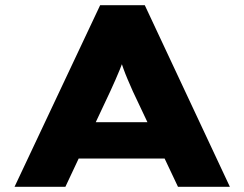

<svg xmlns="http://www.w3.org/2000/svg" viewBox="-20 -720 942 740"><path d="M36 0 366 -700H538L866 0H666L492 -368Q481 -393 472 -414Q463 -435 456 -454.5Q449 -474 442.5 -493.5Q436 -513 431 -533L469 -534Q463 -512 456.5 -492Q450 -472 442 -452.5Q434 -433 425 -412.5Q416 -392 405 -368L232 0ZM193 -109 254 -249H648L682 -109Z"/></svg>

Font: Lexend Peta ExtraBold
Style: Regular
Weight: 800
Version: Version 1.007